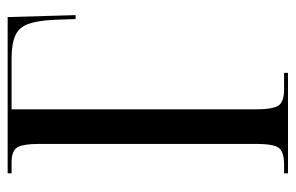

<svg xmlns="http://www.w3.org/2000/svg" viewBox="-152 -602 754 489"><g transform="rotate(-90 224.5 -357.0)"><path d="M28 0V-10H50Q83 -10 93 -23.5Q103 -37 103 -82V-631Q103 -677 93.5 -690.5Q84 -704 56 -704H28V-714H426L431 -541H421L419 -596Q417 -638 408.5 -661.5Q400 -685 379 -694.5Q358 -704 320 -704H191V-83Q191 -39 200.5 -24.5Q210 -10 242 -10H284V0Z"/></g></svg>

Font: Noto Serif Display ExtraCondensed
Style: Regular
Weight: 400
Width: 2
Designer: Monotype Design Team
Foundry: Monotype Imaging Inc.
Version: Version 2.009